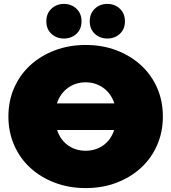

<svg xmlns="http://www.w3.org/2000/svg" viewBox="-20 -946 876 982"><path d="M418 -175Q469 -175 508 -202.5Q547 -230 564 -281H272Q289 -230 328 -202.5Q367 -175 418 -175ZM418 -525Q367 -525 327.5 -496.5Q288 -468 271 -417H565Q548 -468 508.5 -496.5Q469 -525 418 -525ZM418 -716Q504 -716 576 -688.5Q648 -661 701 -612.5Q754 -564 783.5 -497Q813 -430 813 -350Q813 -271 783.5 -203.5Q754 -136 701 -87.5Q648 -39 576 -11.5Q504 16 418 16Q333 16 260.5 -11.5Q188 -39 135 -87.5Q82 -136 52.5 -203.5Q23 -271 23 -350Q23 -430 52.5 -497Q82 -564 135 -612.5Q188 -661 260.5 -688.5Q333 -716 418 -716ZM529 -749Q491 -749 465 -773Q439 -797 439 -837Q439 -877 465 -901.5Q491 -926 529 -926Q567 -926 593 -901.5Q619 -877 619 -837Q619 -797 593 -773Q567 -749 529 -749ZM307 -749Q269 -749 243 -773Q217 -797 217 -837Q217 -877 243 -901.5Q269 -926 307 -926Q345 -926 371 -901.5Q397 -877 397 -837Q397 -797 371 -773Q345 -749 307 -749Z"/></svg>

Font: Montserrat-Alt1 Black
Style: Regular
Weight: 900
Designer: Differentunic
Foundry: Differentunic
Version: Version 7.222